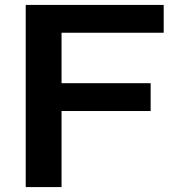

<svg xmlns="http://www.w3.org/2000/svg" viewBox="-20 -760 724 780"><path d="M84.5 0V-740H645V-627H230V0ZM169 -309V-422H592V-309Z"/></svg>

Font: Encode Sans SC Expanded SemiBold
Style: Regular
Weight: 600
Width: 7
Designer: Multiple Designers
Foundry: Impallari Type
Version: Version 3.002